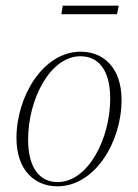

<svg xmlns="http://www.w3.org/2000/svg" viewBox="-20 -644 486 676"><path d="M182 12C314 12 408 -144 408 -292C408 -407 343 -462 264 -462C132 -462 38 -305 38 -158C38 -43 104 12 182 12ZM183 -3C120 -3 79 -52 79 -153C79 -295 157 -446 263 -446C327 -446 368 -397 368 -297C368 -155 290 -3 183 -3ZM196 -594H392L398 -624H201Z"/></svg>

Font: Source Serif 4 Display Light
Style: Italic
Weight: 300
Italic angle: -12°
Designer: Frank Grießhammer
Foundry: Adobe Systems Incorporated
Version: Version 4.004;hotconv 1.0.117;makeotfexe 2.5.65602